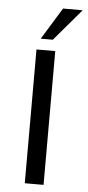

<svg xmlns="http://www.w3.org/2000/svg" viewBox="-55 -818 389 851"><g transform="rotate(5 139.0 -393.0)"><path d="M103.5 -644.5H157.2L277.8 -786.1H190.4ZM88.9 0H172.4V-595.2H88.9Z"/></g></svg>

Font: Now Medium
Style: Regular
Weight: 500
Designer: Alfredo Marco Pradil
Foundry: Alfredo Marco Pradil
Version: Version 1.200;hotconv 1.0.109;makeotfexe 2.5.65596